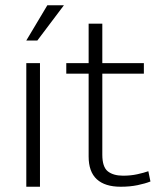

<svg xmlns="http://www.w3.org/2000/svg" viewBox="-20 -710 610 730"><path d="M80 0V-470H132V0ZM122 -556H80L160 -690H223Z M527 -430H369V-122Q369 -75 390 -58.5Q411 -42 448 -42Q477 -42 502 -47.5Q527 -53 544 -59L552 -20Q532 -12 503 -6Q474 0 439 0Q379 0 348 -28.5Q317 -57 317 -115V-430H232V-470H317V-620H369V-470H527Z"/></svg>

Font: Mukta Malar ExtraLight
Style: Regular
Weight: 275
Designer: Aadarsh Rajan, Girish Dalvi, Yashodeep Gholap
Foundry: Ek Type
Version: Version 2.538;PS 1.000;hotconv 16.6.51;makeotf.lib2.5.65220;